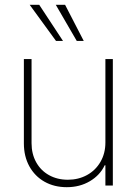

<svg xmlns="http://www.w3.org/2000/svg" viewBox="-20 -778 574 805"><path d="M421.9 -530.3H453.1V0H421.9V-85H418.9Q399.4 -43.5 356.9 -18.3Q314.5 6.8 259.8 6.8Q207.5 6.8 166.7 -16.1Q126 -39.1 103 -80.8Q80.1 -122.6 80.1 -176.8V-530.3H112.3V-177.7Q112.3 -132.8 131.6 -97.9Q150.9 -63 185.5 -43.7Q220.2 -24.4 264.6 -24.4Q308.6 -24.4 344.5 -43.9Q380.4 -63.5 401.1 -99.1Q421.9 -134.8 421.9 -180.7ZM104.5 -757.8H144.5L244.1 -606.4H214.8ZM213.9 -757.8H252.9L331.1 -606.4H301.8Z"/></svg>

Font: Pretendard Std Thin
Style: Regular
Weight: 100
Designer: Base glyphs from Inter by Rasmus Andersson; Hangeul glyphs from Noto Sans CJK(Source Han Sans) by Jang Soo-young and Kan
Foundry: Kil Hyung-jin
Version: Version 1.309